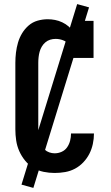

<svg xmlns="http://www.w3.org/2000/svg" viewBox="-20 -837 540 938"><path d="M247 8Q220 8 193 2.5Q166 -3 143 -17Q120 -31 102.5 -52.5Q85 -74 74 -99Q63 -124 59 -151Q55 -178 55 -205V-530Q55 -555 58 -580Q61 -605 68 -629Q75 -653 88 -674.5Q101 -696 120 -712.5Q139 -729 163.5 -736Q188 -743 213 -743Q231 -743 249 -739.5Q267 -736 284 -728Q301 -720 315 -708Q329 -696 339 -681V-735H437V-554H339Q339 -572 334 -590Q329 -608 317 -621Q305 -634 287.5 -640.5Q270 -647 252 -647Q238 -647 225 -643Q212 -639 201.5 -630Q191 -621 184 -609Q177 -597 173.5 -584Q170 -571 168.5 -557.5Q167 -544 167 -530V-205Q167 -192 168 -178.5Q169 -165 173 -152Q177 -139 183 -127Q189 -115 198.5 -106Q208 -97 221 -92.5Q234 -88 247 -88Q265 -88 281.5 -95.5Q298 -103 308 -117.5Q318 -132 322.5 -149.5Q327 -167 327 -185Q327 -185 327 -185Q327 -185 327 -185H439Q439 -185 439 -184.5Q439 -184 439 -184Q439 -159 433.5 -133.5Q428 -108 416.5 -85.5Q405 -63 387 -44Q369 -25 346.5 -13Q324 -1 298.5 3.5Q273 8 247 8ZM143 81 85 65 357 -817 415 -801Z"/></svg>

Font: Iosevka Slab
Style: Bold
Weight: 700
Monospace: yes
Designer: Belleve Invis
Foundry: Belleve Invis
Version: Version 11.1.1; ttfautohint (v1.8.3)